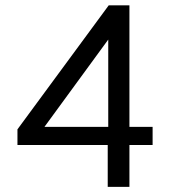

<svg xmlns="http://www.w3.org/2000/svg" viewBox="-20 -725 658 737"><path d="M476.8 -238.1V-704.6H397.4L47 -228.5V-168.5H393.5V-7.8H476.8V-168.5H565.8V-238.1ZM395.5 -238.1H150.7L395.5 -573.1Z"/></svg>

Font: Diatome
Style: Regular
Weight: 400
Designer: 15.100.17
Foundry: 15.100.17
Version: Version 1.008;Fontself Maker 3.5.8